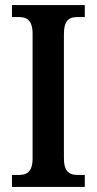

<svg xmlns="http://www.w3.org/2000/svg" viewBox="-20 -734 379 754"><path d="M27 0H313V-47H284C254 -47 231 -59 231 -112V-600C231 -656 253 -667 284 -667H313V-714H27V-667H55C84 -667 108 -656 108 -601V-112C108 -58 84 -47 55 -47H27Z"/></svg>

Font: Noto Serif Tamil Condensed SemiBold
Style: Italic
Weight: 600
Width: 3
Italic angle: -12°
Designer: Indian Type Foundry, Tom Grace, and the Monotype Design Team
Foundry: Monotype Imaging Inc.
Version: Version 2.003